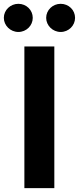

<svg xmlns="http://www.w3.org/2000/svg" viewBox="-62 -966 406 986"><path d="M217 -727.3H63.2V0H217ZM-42.3 -874.3C-42.3 -834.9 -8.5 -801.8 32.3 -801.8C73.5 -801.8 106.2 -834.9 106.2 -874.3C106.2 -914.4 73.5 -946.4 32.3 -946.4C-8.5 -946.4 -42.3 -914.4 -42.3 -874.3ZM175.1 -874.3C175.1 -834.9 208.8 -801.8 249.6 -801.8C290.8 -801.8 323.5 -834.9 323.5 -874.3C323.5 -914.4 290.8 -946.4 249.6 -946.4C208.8 -946.4 175.1 -914.4 175.1 -874.3Z"/></svg>

Font: Magic Ui Pro
Style: Bold
Weight: 700
Designer: Stefan Endress, Andreas Faust
Version: Version 1.000;FEAKit 1.0